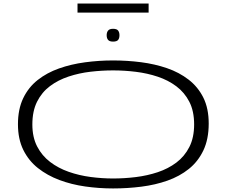

<svg xmlns="http://www.w3.org/2000/svg" viewBox="-20 -1050 1274 1080"><path d="M616 10Q537 10 459.5 -1Q382 -12 314 -37.5Q246 -63 193.5 -104.5Q141 -146 111 -207Q81 -268 81 -351Q81 -436 110.5 -497.5Q140 -559 192 -600Q244 -641 312 -665Q380 -689 458 -699.5Q536 -710 616 -710Q696 -710 773.5 -700Q851 -690 919.5 -666.5Q988 -643 1041 -602Q1094 -561 1124 -500.5Q1154 -440 1154 -355Q1154 -267 1124 -204Q1094 -141 1042 -99.5Q990 -58 922 -34Q854 -10 775.5 0Q697 10 616 10ZM616 -46Q680 -46 744.5 -54Q809 -62 867.5 -81.5Q926 -101 972 -135.5Q1018 -170 1045 -223Q1072 -276 1072 -350Q1072 -425 1045 -477.5Q1018 -530 972 -564.5Q926 -599 867.5 -618.5Q809 -638 744.5 -646Q680 -654 616 -654Q553 -654 489 -646.5Q425 -639 366 -619.5Q307 -600 261 -565.5Q215 -531 188.5 -478Q162 -425 162 -350Q162 -278 189 -226Q216 -174 262 -139Q308 -104 366.5 -83.5Q425 -63 489.5 -54.5Q554 -46 616 -46ZM616 -816Q596 -816 588 -825.5Q580 -835 580 -852Q580 -868 588 -878Q596 -888 616 -888Q637 -888 644.5 -878Q652 -868 652 -852Q652 -835 644.5 -825.5Q637 -816 616 -816ZM416 -979V-1030H816V-979Z"/></svg>

Font: Georama ExtraExtended Light
Style: Regular
Weight: 300
Width: 8
Designer: Jean-Baptiste Levee
Foundry: Production Type
Version: Version 1.000